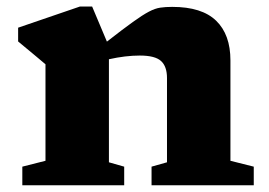

<svg xmlns="http://www.w3.org/2000/svg" viewBox="-20 -552 801 572"><path d="M431.5 -55.5 477.5 -68.5V-319.5Q477.5 -354 459.8 -370.2Q442 -386.5 396.5 -386.5Q354 -386.5 304.5 -375.5V-68.5L350 -55.5V0H46.5V-55.5L115.5 -73V-360.5Q107.5 -367.5 87.8 -383.8Q68 -400 34 -428.5V-469.5L218 -532.5H254.5L298.5 -428Q346.5 -465.5 375.8 -486.5Q405 -507.5 423.5 -517.2Q442 -527 457.5 -529.2Q473 -531.5 493 -531.5Q581.5 -531.5 624 -490.2Q666.5 -449 666.5 -372V-73L736 -55.5V0H431.5Z"/></svg>

Font: Newsreader 6pt
Style: Bold
Weight: 700
Designer: Hugues Gentile
Foundry: Production Type
Version: Version 1.003; ttfautohint (v1.8.3)